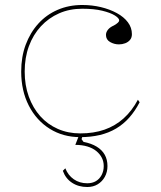

<svg xmlns="http://www.w3.org/2000/svg" viewBox="-20 -535 645 770"><path d="M302 15Q233 15 179.5 -18.5Q126 -52 95.5 -111.5Q65 -171 65 -248Q65 -307 83 -355.5Q101 -404 133.5 -440Q166 -476 211 -495.5Q256 -515 310 -515Q349 -515 384.5 -506.5Q420 -498 448.5 -482.5Q477 -467 493 -445.5Q509 -424 509 -398Q509 -384 501.5 -375Q494 -366 482 -361.5Q470 -357 457 -357Q438 -357 421.5 -366.5Q405 -376 405 -395Q405 -406 413 -416Q421 -426 437 -433Q458 -445 458 -453Q458 -462 440.5 -473Q423 -484 390 -492Q357 -500 310 -500Q259 -500 217 -481.5Q175 -463 144 -429.5Q113 -396 96 -350Q79 -304 79 -248Q79 -193 95.5 -147.5Q112 -102 141.5 -69Q171 -36 212 -18Q253 0 302 0Q356 0 399 -15Q442 -30 475.5 -60Q509 -90 533 -135L540 -125Q522 -90 498.5 -63.5Q475 -37 445.5 -19.5Q416 -2 380 6.5Q344 15 302 15ZM330 215Q295 215 269 198Q243 181 232 150L242 140Q253 168 276 184Q299 200 330 200Q350 200 364.5 191.5Q379 183 387.5 167Q396 151 396 131Q396 113 388.5 98Q381 83 366.5 71Q352 59 330.5 52.5Q309 46 282 46L300 0H315L307 23L315 34Q346 40 367.5 53Q389 66 400 85.5Q411 105 411 131Q411 155 400.5 174Q390 193 372 204Q354 215 330 215Z"/></svg>

Font: Kalnia Thin
Style: Regular
Weight: 250
Designer: Frida Medrano
Foundry: Frida Medrano
Version: Version 1.105